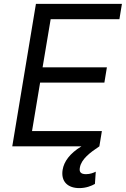

<svg xmlns="http://www.w3.org/2000/svg" viewBox="-20 -747 642 980"><path d="M589.5 -649.1 602.3 -727.3H163.4L42.6 0H395.6C335.2 36.6 306.5 78.5 299.7 119.3C289.8 180.4 326.7 213.1 384.9 213.1C419 213.1 447.4 201.7 464.5 191.8L468.8 129.3C457.4 134.9 440.3 142 419 142C390.6 142 383.5 129.3 387.8 108C394.9 65.3 440.3 31.2 487.2 0L500 -78.1H143.5L184.7 -325.3H512.8L525.6 -403.4H197.4L238.6 -649.1Z"/></svg>

Font: TID UI
Style: Italic
Weight: 400
Italic angle: -9.39999°
Designer: The TID Project Authors
Foundry: Bakken & Bæck
Version: Version 1.001;hotconv 1.0.109;makeotfexe 2.5.65596